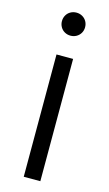

<svg xmlns="http://www.w3.org/2000/svg" viewBox="-115 -776 465 819"><g transform="rotate(15 117.0 -367.0)"><path d="M80 -540H153.3V0H80ZM65.5 -683.5Q65.5 -697.8 72.2 -709.5Q78.8 -721.2 90.5 -727.8Q102.2 -734.5 116.7 -734.5Q130.8 -734.5 142.6 -727.8Q154.3 -721.2 161.1 -709.5Q167.8 -697.8 167.8 -683.5Q167.8 -669.5 161.1 -657.8Q154.3 -646.2 142.6 -639.5Q130.8 -632.8 116.7 -632.8Q102.2 -632.8 90.5 -639.5Q78.8 -646.2 72.2 -657.8Q65.5 -669.5 65.5 -683.5Z"/></g></svg>

Font: Tap Sans
Style: Regular
Weight: 400
Designer: Tap Payments
Foundry: Tap Payments
Version: Version 1.001;Glyphs 3.1.2 (3151)